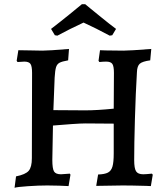

<svg xmlns="http://www.w3.org/2000/svg" viewBox="-20 -879 791 910"><path d="M56 -43Q101 -52 116 -69.5Q131 -87 131 -129L132 -533Q132 -565 124.5 -576Q117 -587 95 -587L63 -585L59 -591L67 -641L128 -640Q148 -639 181 -639Q211 -639 307 -647L303 -593Q274 -588 262 -581.5Q250 -575 245.5 -560Q241 -545 239 -511L233 -357L384 -356Q440 -356 519 -364L520 -533Q520 -565 512.5 -576Q505 -587 483 -587Q469 -587 451 -585L447 -591L454 -641L482 -640L565 -639Q595 -639 697 -647L692 -593Q655 -588 642.5 -577Q630 -566 629 -537Q623 -438 619.5 -316Q616 -194 616 -120Q616 -81 625 -67Q634 -53 659 -53Q670 -53 700 -56L704 -51L695 3Q682 3 674 2Q602 0 562 0L436 2L445 -52Q476 -53 491.5 -61Q507 -69 513 -89.5Q519 -110 519 -152V-293L386 -294Q363 -294 321 -291Q279 -288 231 -284L228 -121Q228 -80 236 -66.5Q244 -53 269 -53Q278 -53 311 -56L314 -51L305 3Q289 2 260 1Q231 0 204 0Q163 0 112 3.5Q61 7 49 11ZM240 -712 222 -742Q265 -775 310 -811.5Q355 -848 368 -859H384L407 -840Q422 -828 460.5 -796.5Q499 -765 530 -742L512 -712L500 -710Q435 -745 376 -772Q309 -741 252 -710Z"/></svg>

Font: Alegreya SC Medium
Style: Regular
Weight: 500
Designer: Juan Pablo del Peral
Foundry: Huerta Tipografica
Version: Version 2.007; ttfautohint (v1.6)